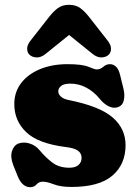

<svg xmlns="http://www.w3.org/2000/svg" viewBox="-20 -764 572 799"><path d="M273.5 -416Q246.5 -416 234.5 -406.5Q222.5 -397 222.5 -384Q222.5 -372 233.5 -362Q244.5 -352 264.5 -348Q395 -322 448.8 -275.2Q502.5 -228.5 502.5 -160Q502.5 -80 447.5 -33Q392.5 14 277.5 14Q232.5 14 203.8 3Q175 -8 158.5 -8Q142 -8 132 3.5Q122 15 105.5 15Q90 15 76.8 4.2Q63.5 -6.5 53.5 -31L35.5 -76Q22 -110.5 29.8 -135Q37.5 -159.5 57.5 -167Q78.5 -174.5 103.5 -166.8Q128.5 -159 145.5 -138Q169.5 -109 197.8 -87.5Q226 -66 268.5 -66Q294 -66 306.8 -77.5Q319.5 -89 319.5 -107Q319.5 -125 305.5 -136.2Q291.5 -147.5 254.5 -152Q138.5 -166.5 89 -214Q39.5 -261.5 39.5 -331Q39.5 -381 68 -418.2Q96.5 -455.5 146.5 -476.2Q196.5 -497 261.5 -497Q321.5 -497 348.2 -486Q375 -475 381.5 -475Q397.5 -475 409.8 -486Q422 -497 437.5 -497Q451 -497 462.2 -487Q473.5 -477 479.5 -453L493.5 -396Q500.5 -369 495 -346Q489.5 -323 467.5 -317Q450.5 -312.5 431.2 -322.2Q412 -332 395.5 -352Q371.5 -382 339.8 -399Q308 -416 273.5 -416ZM169.5 -539.5Q151 -524.5 132.8 -525Q114.5 -525.5 103 -536Q93.5 -544.5 93 -560.5Q92.5 -576.5 107.5 -595.5L183.5 -692.5Q202.5 -717 221.2 -730.5Q240 -744 267.5 -744Q295 -744 313.8 -730.5Q332.5 -717 351.5 -692.5L427.5 -595.5Q442.5 -576.5 442 -560.5Q441.5 -544.5 432 -536Q420.5 -525.5 402.5 -525Q384.5 -524.5 365.5 -539.5L267.5 -618.5Z"/></svg>

Font: Fraunces 9pt SuperSoft Black
Style: Regular
Weight: 900
Version: Version 1.000;[b76b70a41]